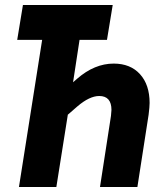

<svg xmlns="http://www.w3.org/2000/svg" viewBox="-20 -750 640 770"><path d="M56 0 149 -590H49L72 -730H432L409 -590H299L273 -420L289 -434Q359 -495 436 -495Q503 -495 541.5 -452.5Q580 -410 580 -337Q580 -322 576 -290L531 0H381L425 -285Q427 -303 427 -309Q427 -365 378 -365Q339 -365 290 -323L252 -290L206 0Z"/></svg>

Font: JetBrains Mono Extra Bold
Style: Italic
Weight: 800
Italic angle: -9°
Monospace: yes
Designer: Philipp Nurullin, Konstantin Bulenkov
Foundry: JetBrains
Version: 2.002